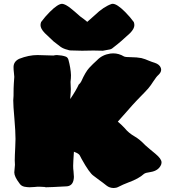

<svg xmlns="http://www.w3.org/2000/svg" viewBox="-20 -947 908 997"><path d="M533.2 16.6C521 6.8 508.3 -2.9 495.1 -12.2C485.4 -19 475.6 -26.4 465.8 -34.2C451.7 -43.5 431.2 -72.3 403.8 -121.6C400.9 -127 397.9 -133.3 394.5 -139.6C391.1 -146 382.8 -151.9 369.6 -156.7C369.6 -156.7 363.8 -159.2 363.8 -159.2C361.3 -121.6 359.9 -97.2 359.9 -85.9C359.9 -76.2 360.4 -66.4 361.8 -57.1C362.8 -47.9 363.3 -38.1 363.8 -28.3C362.8 1.5 351.1 18.1 328.1 20.5C268.1 23.9 231.9 25.4 219.7 25.4C216.3 25.4 213.9 24.9 211.4 23.9C200.2 22.9 190.9 22.5 183.6 22.5C175.8 22.5 168 22.9 160.6 23.9C150.4 24.9 141.1 25.4 133.8 25.4C125.5 25.4 116.2 24.4 106.4 22.5C95.2 20 86.4 14.2 80.1 3.9C63 -18.6 54.2 -37.1 54.2 -51.8C56.6 -75.7 57.6 -88.4 57.6 -90.8C57.6 -95.2 57.6 -99.1 57.1 -103C56.6 -106.4 56.6 -110.4 56.6 -113.8C56.6 -129.9 57.6 -152.3 59.1 -182.1C60.1 -202.1 60.5 -216.3 60.5 -225.6C60.5 -251 58.6 -286.6 54.7 -332C50.8 -375.5 48.8 -406.7 48.8 -425.8C48.8 -433.6 49.3 -441.4 50.3 -449.2C50.3 -479.5 50.8 -501 51.8 -513.2C53.2 -532.2 54.2 -543.9 54.2 -547.9C53.7 -555.2 53.2 -563 52.2 -570.3C50.8 -580.1 50.3 -589.8 50.3 -599.6C50.8 -618.7 60.5 -632.3 79.6 -641.6C113.3 -654.8 144.5 -661.1 174.3 -661.1C188.5 -661.1 215.8 -660.2 257.3 -658.7C263.7 -660.2 269.5 -661.1 275.9 -661.1C293.5 -660.2 308.6 -657.7 320.8 -653.3C328.1 -650.9 333 -645 335.4 -636.7C343.3 -607.4 347.7 -580.6 348.6 -556.6C348.6 -545.4 347.7 -533.7 346.2 -522C346.2 -522 347.7 -484.4 347.7 -484.4C347.7 -474.1 346.7 -460.4 345.2 -442.9C345.2 -442.9 344.7 -432.6 344.7 -432.6C366.7 -465.3 381.3 -490.7 388.7 -507.8C394.5 -512.2 398.9 -518.1 402.3 -524.9C416.5 -557.1 430.2 -580.1 442.9 -594.2C455.6 -607.9 469.2 -621.1 483.9 -634.3C502 -653.3 524.9 -664.6 552.7 -668.9C558.1 -669.4 563 -669.9 567.9 -669.9C587.4 -669.9 606 -664.6 624 -653.8C628.4 -651.4 641.6 -649.9 663.6 -649.9C680.7 -649.9 697.8 -648.4 713.9 -645.5C727.1 -642.1 740.2 -637.7 752.9 -631.8C763.2 -627.4 773.4 -624 784.2 -620.6C800.3 -615.2 811 -606.4 815.4 -593.8C816.4 -590.3 816.9 -587.4 816.9 -585C816.9 -575.2 811.5 -565.9 801.3 -556.6C795.9 -552.2 787.1 -541 775.9 -523.9C768.1 -511.2 759.3 -499 749.5 -487.3C735.8 -472.2 722.2 -458 708 -443.8C693.8 -429.7 680.7 -415 667.5 -400.9C658.2 -389.6 648.4 -378.9 638.7 -368.2C622.6 -350.6 606.9 -333 591.8 -315.4C604 -305.2 616.2 -293.9 627.9 -281.2C641.1 -264.6 658.7 -250 680.2 -237.8C697.3 -228 715.3 -212.9 734.4 -192.9C748 -180.7 765.6 -166 787.1 -148.4C808.1 -130.9 818.8 -116.2 818.8 -104C818.8 -100.1 817.9 -95.7 816.4 -91.3C807.1 -70.3 789.1 -58.1 761.7 -53.7C744.1 -51.3 732.9 -48.3 727.5 -43.9C710 -27.8 683.1 -12.7 646.5 0.5C628.4 7.3 610.8 15.1 594.7 23.4C587.4 27.3 579.1 29.3 570.8 29.3C556.2 29.3 543.5 24.9 533.2 16.6ZM465.3 -684.6C447.8 -684.1 428.2 -683.6 406.2 -683.6C406.2 -683.6 347.2 -685.1 347.2 -685.1C341.8 -685.1 336.4 -686 331.1 -688.5C316.9 -691.9 304.7 -696.8 294.4 -704.1C294.4 -704.6 282.2 -713.9 258.3 -731.9C258.3 -731.9 212.4 -775.4 212.4 -775.4C197.8 -790.5 190.4 -804.2 190.4 -816.4C190.4 -821.3 191.4 -826.7 193.4 -832.5C207 -851.1 222.2 -868.7 238.3 -884.8C266.6 -913.1 288.1 -927.2 302.7 -927.2C314 -926.3 329.1 -918.5 347.2 -903.8C357.9 -895.5 374.5 -881.3 397 -861.3C408.2 -853.5 420.4 -844.2 433.1 -833.5C457.5 -854.5 470.2 -865.7 471.2 -867.2C502.9 -897.9 532.7 -917.5 560.5 -926.8C560.5 -926.8 565.4 -927.2 565.4 -927.2C580.1 -927.2 601.6 -913.1 629.9 -884.8C646 -868.7 661.1 -851.1 674.8 -832.5C676.8 -826.7 677.7 -821.3 677.7 -816.4C677.7 -804.2 670.4 -790.5 655.8 -775.4C622.1 -744.1 594.7 -720.2 573.2 -704.1C565.4 -696.8 558.1 -691.9 550.8 -690.4C543.5 -689 531.2 -686.5 514.2 -683.6C514.2 -683.6 465.3 -684.6 465.3 -684.6Z"/></svg>

Font: Kaph
Style: Regular
Weight: 400
Designer: GGBotNet
Foundry: f0n7.com